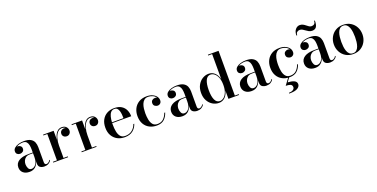

<svg xmlns="http://www.w3.org/2000/svg" viewBox="-21 -1736 5836 2969"><g transform="rotate(-20 2896.5 -252.0)"><path d="M264.5 -255H332V-304.5Q332 -340.5 325.8 -374.8Q319.5 -409 300 -431.2Q280.5 -453.5 240.5 -453.5Q213.5 -453.5 183.5 -446.2Q153.5 -439 131.5 -424Q137 -425 142.5 -425Q168.5 -425 189 -409.8Q209.5 -394.5 209.5 -366Q209.5 -334 188.5 -318.5Q167.5 -303 142.5 -303Q115 -303 96.5 -319Q78 -335 78 -364Q78 -397.5 105 -420.8Q132 -444 174 -456Q216 -468 261.5 -468Q333 -468 372 -445Q411 -422 425.8 -384.8Q440.5 -347.5 440.5 -304.5V-55.5Q440.5 -38.5 447.2 -26.8Q454 -15 473.5 -15Q487.5 -15 505.5 -27.2Q523.5 -39.5 534 -61L541.5 -50.5Q527.5 -23 498.5 -6.5Q469.5 10 430.5 10Q390 10 361 -9Q332 -28 332 -77.5V-109Q318 -53.5 281 -21.8Q244 10 185.5 10Q120.5 10 81.8 -23.2Q43 -56.5 43 -113.5Q43 -180.5 100.5 -217.8Q158 -255 264.5 -255ZM230 -23Q268.5 -23 300.2 -61.5Q332 -100 332 -182V-243.5H277.5Q236 -243.5 211 -224.2Q186 -205 174.8 -177.2Q163.5 -149.5 163.5 -123Q163.5 -86.5 178.8 -54.8Q194 -23 230 -23Z M576.5 -13.5H641.5V-446.5H576.5V-460H750V-311.5Q758 -355.5 775 -391.5Q792 -427.5 819.5 -448.8Q847 -470 886.5 -470Q932 -470 957 -443Q982 -416 982 -382Q982 -353 963.5 -332Q945 -311 914.5 -311Q883 -311 864.2 -329.2Q845.5 -347.5 845.5 -373.5Q845.5 -405.5 866.2 -423.2Q887 -441 914 -441Q929.5 -441 943.5 -435Q920 -456 885 -456Q840 -456 810 -421.5Q780 -387 765 -332.2Q750 -277.5 750 -216.5V-13.5H821V0H576.5Z M1044.5 -13.5H1109.5V-446.5H1044.5V-460H1218V-311.5Q1226 -355.5 1243 -391.5Q1260 -427.5 1287.5 -448.8Q1315 -470 1354.5 -470Q1400 -470 1425 -443Q1450 -416 1450 -382Q1450 -353 1431.5 -332Q1413 -311 1382.5 -311Q1351 -311 1332.2 -329.2Q1313.5 -347.5 1313.5 -373.5Q1313.5 -405.5 1334.2 -423.2Q1355 -441 1382 -441Q1397.5 -441 1411.5 -435Q1388 -456 1353 -456Q1308 -456 1278 -421.5Q1248 -387 1233 -332.2Q1218 -277.5 1218 -216.5V-13.5H1289V0H1044.5Z M1959 -136.5Q1939.5 -73.5 1888.5 -31.8Q1837.5 10 1752.5 10Q1685.5 10 1632.5 -18.2Q1579.5 -46.5 1548.5 -100.2Q1517.5 -154 1517.5 -230Q1517.5 -306 1547.2 -359.8Q1577 -413.5 1629 -441.8Q1681 -470 1747.5 -470Q1821 -470 1866.8 -440.5Q1912.5 -411 1933.5 -363.5Q1954.5 -316 1954.5 -261.5H1642Q1641.5 -248 1641.5 -234Q1641.5 -174 1651.5 -122Q1661.5 -70 1688.2 -38.2Q1715 -6.5 1765.5 -6.5Q1834.5 -6.5 1880 -43.5Q1925.5 -80.5 1944 -136.5ZM1747.5 -456.5Q1710 -456.5 1688 -431.5Q1666 -406.5 1655.5 -365.2Q1645 -324 1642.5 -275H1832Q1832 -303 1829.2 -334.5Q1826.5 -366 1818.2 -393.8Q1810 -421.5 1793.2 -439Q1776.5 -456.5 1747.5 -456.5Z M2467.5 -136.5Q2448 -72.5 2403.5 -31.2Q2359 10 2279.5 10Q2213 10 2160 -17.8Q2107 -45.5 2076.2 -99Q2045.5 -152.5 2045.5 -230Q2045.5 -297.5 2073 -351.8Q2100.5 -406 2153.5 -438Q2206.5 -470 2283 -470Q2337 -470 2376.8 -452Q2416.5 -434 2438.2 -404.8Q2460 -375.5 2460 -340.5Q2460 -310 2441.2 -292.5Q2422.5 -275 2396 -275Q2373.5 -275 2351.2 -290.5Q2329 -306 2329 -339.5Q2329 -369.5 2349.2 -385.8Q2369.5 -402 2396 -402Q2414.5 -402 2429 -394Q2409.5 -423 2373.5 -438.8Q2337.5 -454.5 2301 -454.5Q2260.5 -454.5 2235.5 -433Q2210.5 -411.5 2197.2 -377.5Q2184 -343.5 2179.2 -304.5Q2174.5 -265.5 2174.5 -230Q2174.5 -173 2184.5 -122.5Q2194.5 -72 2221.2 -40.5Q2248 -9 2297.5 -9Q2359.5 -9 2396.5 -45Q2433.5 -81 2453 -136.5Z M2780 -255H2847.5V-304.5Q2847.5 -340.5 2841.2 -374.8Q2835 -409 2815.5 -431.2Q2796 -453.5 2756 -453.5Q2729 -453.5 2699 -446.2Q2669 -439 2647 -424Q2652.5 -425 2658 -425Q2684 -425 2704.5 -409.8Q2725 -394.5 2725 -366Q2725 -334 2704 -318.5Q2683 -303 2658 -303Q2630.5 -303 2612 -319Q2593.5 -335 2593.5 -364Q2593.5 -397.5 2620.5 -420.8Q2647.5 -444 2689.5 -456Q2731.5 -468 2777 -468Q2848.5 -468 2887.5 -445Q2926.5 -422 2941.2 -384.8Q2956 -347.5 2956 -304.5V-55.5Q2956 -38.5 2962.8 -26.8Q2969.5 -15 2989 -15Q3003 -15 3021 -27.2Q3039 -39.5 3049.5 -61L3057 -50.5Q3043 -23 3014 -6.5Q2985 10 2946 10Q2905.5 10 2876.5 -9Q2847.5 -28 2847.5 -77.5V-109Q2833.5 -53.5 2796.5 -21.8Q2759.5 10 2701 10Q2636 10 2597.2 -23.2Q2558.5 -56.5 2558.5 -113.5Q2558.5 -180.5 2616 -217.8Q2673.5 -255 2780 -255ZM2745.5 -23Q2784 -23 2815.8 -61.5Q2847.5 -100 2847.5 -182V-243.5H2793Q2751.5 -243.5 2726.5 -224.2Q2701.5 -205 2690.2 -177.2Q2679 -149.5 2679 -123Q2679 -86.5 2694.2 -54.8Q2709.5 -23 2745.5 -23Z M3634 -13.5V0H3459V-135.5Q3442.5 -68.5 3401.8 -29.5Q3361 9.5 3301.5 9.5Q3248 9.5 3200.2 -19Q3152.5 -47.5 3122.5 -101Q3092.5 -154.5 3092.5 -229.5Q3092.5 -304.5 3122.5 -358.2Q3152.5 -412 3200.2 -440.8Q3248 -469.5 3301.5 -469.5Q3361 -469.5 3401.8 -430.2Q3442.5 -391 3459 -324V-736.5H3394V-750H3569.5V-13.5ZM3459 -229.5Q3459 -300.5 3440 -349Q3421 -397.5 3390.2 -422.5Q3359.5 -447.5 3324.5 -447.5Q3271.5 -447.5 3245 -390Q3218.5 -332.5 3218.5 -229.5Q3218.5 -126.5 3245 -69.5Q3271.5 -12.5 3324.5 -12.5Q3359.5 -12.5 3390.2 -37.2Q3421 -62 3440 -110.5Q3459 -159 3459 -229.5Z M3918.5 -255H3986V-304.5Q3986 -340.5 3979.8 -374.8Q3973.5 -409 3954 -431.2Q3934.5 -453.5 3894.5 -453.5Q3867.5 -453.5 3837.5 -446.2Q3807.5 -439 3785.5 -424Q3791 -425 3796.5 -425Q3822.5 -425 3843 -409.8Q3863.5 -394.5 3863.5 -366Q3863.5 -334 3842.5 -318.5Q3821.5 -303 3796.5 -303Q3769 -303 3750.5 -319Q3732 -335 3732 -364Q3732 -397.5 3759 -420.8Q3786 -444 3828 -456Q3870 -468 3915.5 -468Q3987 -468 4026 -445Q4065 -422 4079.8 -384.8Q4094.5 -347.5 4094.5 -304.5V-55.5Q4094.5 -38.5 4101.2 -26.8Q4108 -15 4127.5 -15Q4141.5 -15 4159.5 -27.2Q4177.5 -39.5 4188 -61L4195.5 -50.5Q4181.5 -23 4152.5 -6.5Q4123.5 10 4084.5 10Q4044 10 4015 -9Q3986 -28 3986 -77.5V-109Q3972 -53.5 3935 -21.8Q3898 10 3839.5 10Q3774.5 10 3735.8 -23.2Q3697 -56.5 3697 -113.5Q3697 -180.5 3754.5 -217.8Q3812 -255 3918.5 -255ZM3884 -23Q3922.5 -23 3954.2 -61.5Q3986 -100 3986 -182V-243.5H3931.5Q3890 -243.5 3865 -224.2Q3840 -205 3828.8 -177.2Q3817.5 -149.5 3817.5 -123Q3817.5 -86.5 3832.8 -54.8Q3848 -23 3884 -23Z M4464.5 173Q4464.5 136 4434.2 125Q4404 114 4360 114L4446.5 -2.5H4463.5L4407 74Q4467.5 76 4509.5 94.5Q4551.5 113 4551.5 155Q4551.5 192.5 4510.8 219Q4470 245.5 4370.5 245.5V232Q4414.5 232 4439.5 215.2Q4464.5 198.5 4464.5 173ZM4653 -136.5Q4633.5 -72.5 4589 -31.2Q4544.5 10 4465 10Q4398.5 10 4345.5 -17.8Q4292.5 -45.5 4261.8 -99Q4231 -152.5 4231 -230Q4231 -297.5 4258.5 -351.8Q4286 -406 4339 -438Q4392 -470 4468.5 -470Q4522.5 -470 4562.2 -452Q4602 -434 4623.8 -404.8Q4645.5 -375.5 4645.5 -340.5Q4645.5 -310 4626.8 -292.5Q4608 -275 4581.5 -275Q4559 -275 4536.8 -290.5Q4514.5 -306 4514.5 -339.5Q4514.5 -369.5 4534.8 -385.8Q4555 -402 4581.5 -402Q4600 -402 4614.5 -394Q4595 -423 4559 -438.8Q4523 -454.5 4486.5 -454.5Q4446 -454.5 4421 -433Q4396 -411.5 4382.8 -377.5Q4369.5 -343.5 4364.8 -304.5Q4360 -265.5 4360 -230Q4360 -173 4370 -122.5Q4380 -72 4406.8 -40.5Q4433.5 -9 4483 -9Q4545 -9 4582 -45Q4619 -81 4638.5 -136.5Z M4858.5 -625Q4833.5 -625 4814.2 -609.8Q4795 -594.5 4795 -560H4781.5Q4781.5 -624 4812 -659.5Q4842.5 -695 4883.5 -695Q4913 -695 4935.5 -683Q4958 -671 4976.5 -655.5Q4995 -640 5013.2 -628Q5031.5 -616 5052.5 -616Q5081.5 -616 5098.8 -631.2Q5116 -646.5 5116 -681H5129.5Q5129.5 -610 5107.8 -578Q5086 -546 5037.5 -546Q5009 -546 4986.2 -558Q4963.5 -570 4943.2 -585.5Q4923 -601 4902.5 -613Q4882 -625 4858.5 -625ZM4965.5 -255H5033V-304.5Q5033 -340.5 5026.8 -374.8Q5020.5 -409 5001 -431.2Q4981.5 -453.5 4941.5 -453.5Q4914.5 -453.5 4884.5 -446.2Q4854.5 -439 4832.5 -424Q4838 -425 4843.5 -425Q4869.5 -425 4890 -409.8Q4910.5 -394.5 4910.5 -366Q4910.5 -334 4889.5 -318.5Q4868.5 -303 4843.5 -303Q4816 -303 4797.5 -319Q4779 -335 4779 -364Q4779 -397.5 4806 -420.8Q4833 -444 4875 -456Q4917 -468 4962.5 -468Q5034 -468 5073 -445Q5112 -422 5126.8 -384.8Q5141.5 -347.5 5141.5 -304.5V-55.5Q5141.5 -38.5 5148.2 -26.8Q5155 -15 5174.5 -15Q5188.5 -15 5206.5 -27.2Q5224.5 -39.5 5235 -61L5242.5 -50.5Q5228.5 -23 5199.5 -6.5Q5170.5 10 5131.5 10Q5091 10 5062 -9Q5033 -28 5033 -77.5V-109Q5019 -53.5 4982 -21.8Q4945 10 4886.5 10Q4821.5 10 4782.8 -23.2Q4744 -56.5 4744 -113.5Q4744 -180.5 4801.5 -217.8Q4859 -255 4965.5 -255ZM4931 -23Q4969.5 -23 5001.2 -61.5Q5033 -100 5033 -182V-243.5H4978.5Q4937 -243.5 4912 -224.2Q4887 -205 4875.8 -177.2Q4864.5 -149.5 4864.5 -123Q4864.5 -86.5 4879.8 -54.8Q4895 -23 4931 -23Z M5278 -230Q5278 -295 5306.5 -349.5Q5335 -404 5387.8 -437Q5440.5 -470 5513 -470Q5585.5 -470 5638.2 -437Q5691 -404 5719.5 -349.5Q5748 -295 5748 -230Q5748 -165 5719.5 -110.5Q5691 -56 5638.2 -23Q5585.5 10 5513 10Q5440.5 10 5387.8 -23Q5335 -56 5306.5 -110.5Q5278 -165 5278 -230ZM5400 -230Q5400 -191 5404.5 -151Q5409 -111 5421 -77.8Q5433 -44.5 5455.2 -24Q5477.5 -3.5 5513 -3.5Q5548.5 -3.5 5570.8 -24Q5593 -44.5 5605.2 -77.8Q5617.5 -111 5622 -151Q5626.5 -191 5626.5 -230Q5626.5 -269 5622 -309Q5617.5 -349 5605.2 -382.2Q5593 -415.5 5570.8 -436Q5548.5 -456.5 5513 -456.5Q5477.5 -456.5 5455.2 -436Q5433 -415.5 5421 -382.2Q5409 -349 5404.5 -309Q5400 -269 5400 -230Z"/></g></svg>

Font: Bodoni* 16 Medium
Style: Regular
Weight: 500
Version: Version 2.2